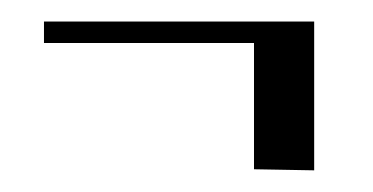

<svg xmlns="http://www.w3.org/2000/svg" viewBox="-20 -399 348 179"><path d="M272.9 -240.2 216.8 -241.2V-358.9H21V-378.9H272.9Z"/></svg>

Font: Bigelow Rules
Style: Regular
Weight: 400
Designer: Astigmatic (AOETI)
Foundry: Astigmatic (AOETI)
Version: Version 1.001